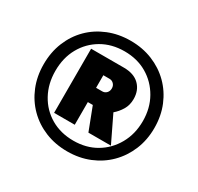

<svg xmlns="http://www.w3.org/2000/svg" viewBox="-152 -880 1103 1071"><g transform="rotate(30 400.0 -344.0)"><path d="M400 12Q323 12 258 -14.5Q193 -41 145 -89Q97 -137 70.5 -202Q44 -267 44 -344Q44 -422 70.5 -487Q97 -552 144.5 -599.5Q192 -647 257.5 -673.5Q323 -700 400 -700Q477 -700 542 -673.5Q607 -647 655 -599.5Q703 -552 730 -487Q757 -422 757 -344Q757 -267 730 -202Q703 -137 655 -89Q607 -41 542 -14.5Q477 12 400 12ZM400 -57Q482 -57 545 -94Q608 -131 645 -196.5Q682 -262 682 -345Q682 -428 645 -493Q608 -558 545 -595Q482 -632 400 -632Q318 -632 254.5 -595Q191 -558 155 -493.5Q119 -429 119 -345Q119 -262 155 -196.5Q191 -131 254.5 -94Q318 -57 400 -57ZM230 -138V-551H441Q506 -551 541 -516.5Q576 -482 576 -426Q576 -387 558 -357Q540 -327 515 -306L596 -138H451L395 -284H363V-138ZM363 -376H403Q419 -376 430 -387.5Q441 -399 441 -417Q441 -434 430 -445.5Q419 -457 403 -457H363Z"/></g></svg>

Font: Archivo SemiBold SemiExpanded Black
Style: Regular
Weight: 900
Width: 6
Version: Version 2.001